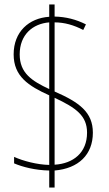

<svg xmlns="http://www.w3.org/2000/svg" viewBox="-20 -780 487 858"><path d="M200 -18V58H224V-18C331 -27 395 -89 395 -187C395 -279 334 -323 224 -371V-680C268 -680 310 -668 352 -646L364 -671C321 -693 274 -705 224 -706V-760H200V-705C109 -699 41 -638 41 -537C41 -439 107 -396 200 -354V-43C146 -44 82 -61 43 -79V-50C80 -34 138 -19 200 -18ZM200 -680V-382C123 -418 68 -453 68 -537C68 -625 126 -674 200 -680ZM224 -44V-343C320 -298 369 -263 369 -187C369 -98 308 -49 224 -44Z"/></svg>

Font: Noto Sans Devanagari Condensed Thin
Style: Regular
Weight: 100
Width: 3
Designer: Jelle Bosma - Monotype Design Team
Foundry: Monotype Imaging Inc.
Version: Version 2.004